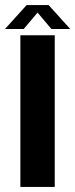

<svg xmlns="http://www.w3.org/2000/svg" viewBox="-44 -734 296 754"><path d="M36 0V-595.5H171V0ZM-24.5 -620 60.5 -714H147L232 -620H158L103.5 -684.5L49 -620Z"/></svg>

Font: Anybody SemiBold
Style: Regular
Weight: 600
Designer: Tyler Finck
Foundry: Etcetera Type Company
Version: Version 1.010; ttfautohint (v1.8.3) -l 8 -r 50 -G 200 -x 14 